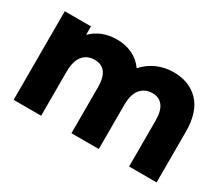

<svg xmlns="http://www.w3.org/2000/svg" viewBox="-107 -869 1302 1128"><g transform="rotate(30 544.0 -305.5)"><path d="M1031.1 -343.3V0H844.4V-312.2Q844.4 -377.8 819.4 -410Q794.4 -442.2 750 -442.2Q698.9 -442.2 668.9 -406.7Q638.9 -371.1 638.9 -297.8V0H453.3V-312.2Q453.3 -442.2 356.7 -442.2Q306.7 -442.2 277.2 -406.7Q247.8 -371.1 247.8 -297.8V0H61.1V-601.1H238.9V-543.3Q271.1 -576.7 315 -593.9Q358.9 -611.1 411.1 -611.1Q467.8 -611.1 515.6 -588.9Q563.3 -566.7 594.4 -522.2Q631.1 -564.4 683.3 -587.8Q735.6 -611.1 795.6 -611.1Q903.3 -611.1 967.2 -543.9Q1031.1 -476.7 1031.1 -343.3Z"/></g></svg>

Font: Paperlogy 9 Black
Style: Regular
Weight: 900
Designer: redesigned by Lee Juim, glyphs from Gmarket Sans & Montserrat
Foundry: PT&
Version: Version 1.001